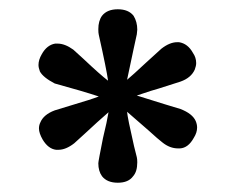

<svg xmlns="http://www.w3.org/2000/svg" viewBox="-20 -614 497 414"><path d="M268 -580Q276 -567 276 -550L275 -540L268 -508L254 -442Q265 -451 295 -479L328 -509Q346 -523 362 -523H366Q385 -520 396 -500Q403 -490 403 -478Q403 -472 400 -464Q392 -446 369 -438L322 -423Q310 -420 275 -408L336 -389L369 -379Q395 -369 402 -353Q405 -346 405 -339Q405 -328 398 -317Q386 -295 368 -294H364Q346 -294 330 -307Q322 -313 300 -333L254 -373Q255 -360 269 -299L275 -275Q276 -271 276 -264Q276 -244 267 -234Q257 -220 234 -220Q211 -220 200 -234Q192 -245 192 -262Q192 -266 202 -316Q211 -353 214 -372Q192 -353 162 -325L140 -305Q122 -291 106 -291H101Q84 -293 72 -313Q64 -327 64 -337Q64 -344 67 -350Q74 -367 98 -376L134 -387Q178 -400 193 -406Q160 -417 98 -434Q73 -447 66 -460Q63 -468 63 -474Q63 -485 70 -497Q81 -517 99 -520H104Q120 -520 138 -507L160 -487Q196 -453 213 -440Q210 -463 193 -539Q192 -543 192 -551Q192 -569 200 -580Q211 -594 234 -594Q257 -594 268 -580Z"/></svg>

Font: Mirza SemiBold
Style: Regular
Weight: 600
Designer: Arabic design by Kourosh Beigpour, Latin design by Eduardo Tunni, engineering by Lasse Fister
Version: Version 1.0010g